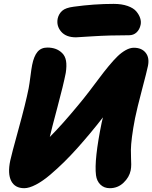

<svg xmlns="http://www.w3.org/2000/svg" viewBox="-20 -964 792 998"><path d="M375 -770Q323.2 -770 297.9 -799.6Q272.5 -829.1 279.8 -867.2Q285.2 -891.6 303 -907.7Q320.8 -923.8 363.8 -929.2Q469.7 -943.8 570.8 -943.8Q612.8 -943.8 643.6 -932.9Q674.3 -921.9 688.7 -904.5Q703.1 -887.2 708.7 -869.4Q714.4 -851.6 710.9 -835Q705.6 -810.1 689.7 -795.4Q673.8 -780.8 650.9 -780.8Q548.3 -780.8 463.1 -775.4Q377.9 -770 375 -770ZM106 14.2Q57.6 14.2 38.3 -23.4Q19 -61 33.2 -128.9Q39.1 -157.7 76.4 -293.2Q113.8 -428.7 128.9 -504.9Q133.3 -528.3 138.2 -567.1Q143.1 -606 147 -626Q156.2 -672.4 175 -694.6Q193.8 -716.8 226.1 -716.8Q249 -716.8 268.1 -710.2Q287.1 -703.6 303 -688.2Q318.8 -672.9 323.2 -647.7Q327.6 -622.6 321.8 -585Q309.6 -522.5 278.6 -407Q247.6 -291.5 238.8 -252Q302.7 -315.9 386.2 -417Q412.6 -448.2 444.3 -489.7Q476.1 -531.2 497.8 -560.5Q519.5 -589.8 545.4 -621.1Q571.3 -652.3 591.3 -671.6Q611.3 -690.9 633.5 -703.4Q655.8 -715.8 675.8 -715.8Q716.3 -715.8 737.1 -689.9Q757.8 -664.1 749 -621.1Q743.7 -594.7 718 -497.6Q692.4 -400.4 682.1 -350.1Q671.4 -295.4 666 -252.9Q660.6 -210.4 660.4 -186Q660.2 -161.6 661.1 -143.3Q662.1 -125 662.1 -109.1Q662.1 -93.3 659.2 -78.1Q651.9 -42.5 622.1 -14.2Q592.3 14.2 550.8 14.2Q521 14.2 502 -4.4Q482.9 -22.9 479 -53.2Q468.8 -132.8 508.8 -328.1Q509.8 -332.5 512 -341.1Q514.2 -349.6 515.1 -354Q451.7 -272 380.9 -192.9Q346.7 -154.8 312.7 -121.3Q278.8 -87.9 241 -55.7Q203.1 -23.4 167.5 -4.6Q131.8 14.2 106 14.2Z"/></svg>

Font: Shantell Sans Normal
Style: Italic
Weight: 800
Italic angle: -11.31°
Designer: Stephen Nixon, Anya Danilova, Shantell Martin
Foundry: Arrow Type
Version: Version 1.006;[559af2be0]